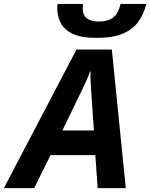

<svg xmlns="http://www.w3.org/2000/svg" viewBox="-80 -969 774 989"><path d="M-60.1 0 314 -713.9H496.1L567.9 0H422.9L411.1 -169.9H180.2L96.2 0ZM241.2 -296.9H403.8L391.1 -481Q389.2 -510.3 387.2 -540Q385.3 -569.8 386.2 -601.1H383.8Q374.5 -574.2 362.3 -547.4Q350.1 -520.5 335 -490.2ZM417 -773.9Q335.4 -773.9 291.7 -796.1Q248 -818.4 231.4 -853.3Q214.8 -888.2 214.8 -925.8Q214.8 -937.5 217.3 -948.7H347.2Q346.7 -940.9 346.4 -936Q346.2 -931.2 346.2 -925.8Q346.2 -890.1 368.2 -874Q390.1 -857.9 429.2 -857.9Q474.1 -857.9 501.5 -877.9Q528.8 -897.9 541 -948.7H673.8Q660.6 -896 632.3 -856.7Q604 -817.4 552.5 -795.7Q501 -773.9 417 -773.9Z"/></svg>

Font: Open Sans
Style: Bold Italic
Weight: 700
Italic angle: -12°
Designer: Monotype Design Team
Foundry: Monotype Imaging Inc.
Version: Version 3.003; ttfautohint (v1.8.4)